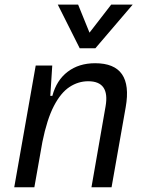

<svg xmlns="http://www.w3.org/2000/svg" viewBox="-20 -796 626 816"><path d="M40.5 0 131.8 -517.6H202.1L193.8 -388.7H202.6Q220.2 -455.1 267.8 -491.2Q315.4 -527.3 384.3 -527.3Q547.4 -527.3 514.2 -340.3L454.1 0H368.7L428.7 -344.2Q447.3 -450.7 355 -450.7Q312.5 -450.7 275.4 -426.3Q238.3 -401.9 209 -345.5Q179.7 -289.1 160.2 -192.9L126 0ZM318.8 -590.8 225.6 -776.4H312L360.4 -657.2L452.6 -776.4H543.9L385.3 -590.8Z"/></svg>

Font: Cascadia Mono PL SemiLight
Style: Italic
Weight: 350
Italic angle: -10°
Monospace: yes
Designer: Aaron Bell
Foundry: Saja Typeworks
Version: Version 2404.023; ttfautohint (v1.8.4)